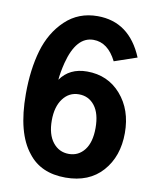

<svg xmlns="http://www.w3.org/2000/svg" viewBox="-90 -873 776 958"><g transform="rotate(10 298.0 -393.5)"><path d="M191.4 -252Q191.4 -180.7 222.7 -141.1Q253.9 -101.6 303.7 -101.6Q352.5 -101.6 382.8 -140.6Q413.1 -179.7 413.1 -252Q413.1 -325.2 382.8 -364.3Q352.5 -403.3 302.7 -403.3Q252.9 -403.3 222.2 -362.3Q191.4 -321.3 191.4 -252ZM41 -359.4Q41 -483.4 69.3 -580.6Q97.7 -677.7 164.1 -740.7Q230.5 -803.7 327.1 -803.7Q488.3 -803.7 558.6 -634.8L444.3 -595.7Q400.4 -683.6 327.1 -683.6Q240.2 -683.6 204.1 -544.9Q191.4 -494.1 188.5 -457Q234.4 -522.5 323.2 -522.5Q428.7 -522.5 495.1 -446.3Q561.5 -370.1 561.5 -252.9Q561.5 -133.8 494.1 -58.1Q426.8 17.6 307.6 17.6Q182.6 17.6 118.2 -66.4Q41 -161.1 41 -359.4Z"/></g></svg>

Font: Gothic A1 ExtraBold
Style: Regular
Weight: 800
Designer: HanYang I&C Co.,Ltd.
Foundry: HanYang I&C Co.,Ltd.
Version: Version 2.50